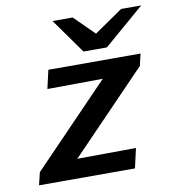

<svg xmlns="http://www.w3.org/2000/svg" viewBox="-77 -739 734 808"><g transform="rotate(-10 290.0 -335.5)"><path d="M201 -671H287L372 -587L494 -671H580L407 -522H307ZM25 0 38 -54 367 -395Q327 -395 248 -394Q169 -393 130 -393L148 -472H542L530 -421L203 -82Q244 -82 329 -83Q414 -84 454 -84L435 0Z"/></g></svg>

Font: Coval
Style: ExtraBold Italic
Weight: 800
Foundry: Context Ltd
Version: Version 001.000